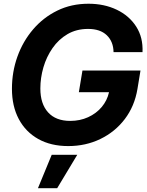

<svg xmlns="http://www.w3.org/2000/svg" viewBox="-20 -759 776 1013"><path d="M339.8 11.7Q248.5 11.7 181.9 -25.6Q115.2 -63 79.1 -130.9Q43 -198.7 43 -290.5Q43 -379.9 72 -460.7Q101.1 -541.5 154.8 -604.2Q208.5 -667 282.5 -703.1Q356.4 -739.3 446.8 -739.3Q529.8 -739.3 595.7 -707.8Q661.6 -676.3 698.5 -618.9Q735.4 -561.5 731.9 -483.9H579.1Q578.1 -539.6 543.5 -573Q508.8 -606.4 444.8 -606.4Q383.3 -606.4 336.2 -578.9Q289.1 -551.3 257.1 -505.1Q225.1 -459 209 -403.6Q192.9 -348.1 192.9 -292Q192.9 -211.4 233.6 -166.3Q274.4 -121.1 350.6 -121.1Q401.9 -121.1 444.8 -140.6Q487.8 -160.2 516.6 -194.3Q545.4 -228.5 555.2 -272.5H396L415 -386.7H721.2L705.1 -289.1Q689.9 -198.7 638.7 -131.1Q587.4 -63.5 510 -25.9Q432.6 11.7 339.8 11.7ZM180.2 233.9 252.9 57.6H387.7L281.7 233.9Z"/></svg>

Font: Inter Display
Style: Bold Italic
Weight: 700
Italic angle: -9.39999°
Designer: Rasmus Andersson
Foundry: rsms
Version: Version 4.000;git-a52131595